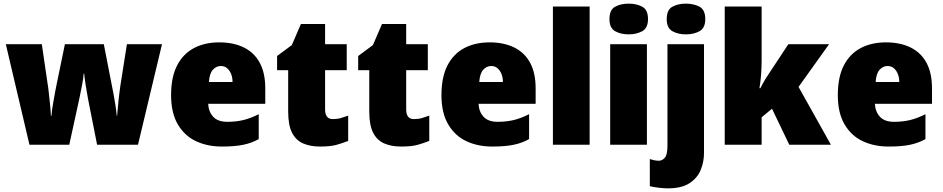

<svg xmlns="http://www.w3.org/2000/svg" viewBox="-20 -796 5185 1056"><path d="M464 -253Q457 -291 451 -329Q445 -367 443 -391H440Q439 -368 432 -331.5Q425 -295 416 -252L361 0H142L12 -553H210L241 -341Q245 -318 248.5 -285.5Q252 -253 255.5 -219.5Q259 -186 260 -159H263Q265 -186 271 -222Q277 -258 283 -289Q289 -320 291 -330L337 -553H551L595 -327Q599 -308 604.5 -278.5Q610 -249 615 -217.5Q620 -186 622 -159H624Q627 -199 632 -245Q637 -291 643 -331L678 -553H871L739 0H514Z M1186 -563Q1264 -563 1321 -535Q1378 -507 1408.5 -451Q1439 -395 1439 -310V-225H1125Q1127 -182 1152.5 -154Q1178 -126 1230 -126Q1279 -126 1319.5 -136Q1360 -146 1403 -168V-31Q1366 -10 1319.5 0Q1273 10 1200 10Q1121 10 1058 -19.5Q995 -49 958 -112Q921 -175 921 -273Q921 -373 954.5 -437Q988 -501 1047.5 -532Q1107 -563 1186 -563ZM1195 -433Q1169 -433 1150.5 -412Q1132 -391 1129 -345H1259Q1259 -370 1251 -389.5Q1243 -409 1229 -421Q1215 -433 1195 -433Z M1810 -141Q1835 -141 1854 -146.5Q1873 -152 1895 -160V-21Q1862 -8 1829.5 1Q1797 10 1740 10Q1687 10 1647.5 -7Q1608 -24 1586.5 -65.5Q1565 -107 1565 -182V-410H1504V-488L1585 -548L1635 -664H1768V-553H1887V-410H1768V-195Q1768 -168 1778.5 -154.5Q1789 -141 1810 -141Z M2256 -141Q2281 -141 2300 -146.5Q2319 -152 2341 -160V-21Q2308 -8 2275.5 1Q2243 10 2186 10Q2133 10 2093.5 -7Q2054 -24 2032.5 -65.5Q2011 -107 2011 -182V-410H1950V-488L2031 -548L2081 -664H2214V-553H2333V-410H2214V-195Q2214 -168 2224.5 -154.5Q2235 -141 2256 -141Z M2673 -563Q2751 -563 2808 -535Q2865 -507 2895.5 -451Q2926 -395 2926 -310V-225H2612Q2614 -182 2639.5 -154Q2665 -126 2717 -126Q2766 -126 2806.5 -136Q2847 -146 2890 -168V-31Q2853 -10 2806.5 0Q2760 10 2687 10Q2608 10 2545 -19.5Q2482 -49 2445 -112Q2408 -175 2408 -273Q2408 -373 2441.5 -437Q2475 -501 2534.5 -532Q2594 -563 2673 -563ZM2682 -433Q2656 -433 2637.5 -412Q2619 -391 2616 -345H2746Q2746 -370 2738 -389.5Q2730 -409 2716 -421Q2702 -433 2682 -433Z M3223 0H3021V-760H3223Z M3538 -553V0H3336V-553ZM3438 -776Q3481 -776 3512.5 -759Q3544 -742 3544 -691Q3544 -642 3512.5 -624.5Q3481 -607 3438 -607Q3394 -607 3363 -624.5Q3332 -642 3332 -691Q3332 -742 3363 -759Q3394 -776 3438 -776Z M3653 240Q3633 240 3603 236.5Q3573 233 3554 228V79Q3568 83 3579.5 85.5Q3591 88 3604 88Q3622 88 3636.5 71.5Q3651 55 3651 5V-553H3852V45Q3852 95 3833.5 139.5Q3815 184 3771.5 212Q3728 240 3653 240ZM3647 -691Q3647 -742 3678 -759Q3709 -776 3752 -776Q3796 -776 3827.5 -759Q3859 -742 3859 -691Q3859 -642 3827.5 -624.5Q3796 -607 3752 -607Q3709 -607 3678 -624.5Q3647 -642 3647 -691Z M4169 -461Q4169 -427 4166 -386Q4163 -345 4157 -311H4162Q4167 -321 4174.5 -335Q4182 -349 4192 -365Q4202 -381 4213 -397L4316 -553H4540L4372 -318L4550 0H4321L4226 -198L4169 -151V0H3966V-760H4169Z M4853 -563Q4931 -563 4988 -535Q5045 -507 5075.5 -451Q5106 -395 5106 -310V-225H4792Q4794 -182 4819.5 -154Q4845 -126 4897 -126Q4946 -126 4986.5 -136Q5027 -146 5070 -168V-31Q5033 -10 4986.5 0Q4940 10 4867 10Q4788 10 4725 -19.5Q4662 -49 4625 -112Q4588 -175 4588 -273Q4588 -373 4621.5 -437Q4655 -501 4714.5 -532Q4774 -563 4853 -563ZM4862 -433Q4836 -433 4817.5 -412Q4799 -391 4796 -345H4926Q4926 -370 4918 -389.5Q4910 -409 4896 -421Q4882 -433 4862 -433Z"/></svg>

Font: Noto Sans Display Black
Style: Regular
Weight: 900
Designer: Monotype Design Team
Foundry: Monotype Imaging Inc.
Version: Version 2.003